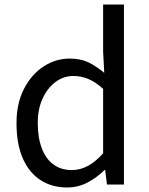

<svg xmlns="http://www.w3.org/2000/svg" viewBox="-20 -816 660 849"><path d="M277 13Q209 13 158.5 -20Q108 -53 80.5 -116.5Q53 -180 53 -271Q53 -359 86 -423Q119 -487 172.5 -522Q226 -557 288 -557Q336 -557 370.5 -540.5Q405 -524 441 -494L436 -587V-796H528V0H453L445 -64H442Q410 -32 368 -9.5Q326 13 277 13ZM297 -64Q335 -64 369 -82.5Q403 -101 436 -138V-423Q402 -454 370 -467Q338 -480 304 -480Q261 -480 225.5 -453.5Q190 -427 168.5 -380.5Q147 -334 147 -272Q147 -207 165 -160Q183 -113 216.5 -88.5Q250 -64 297 -64Z"/></svg>

Font: Noto Sans HK
Style: Regular
Weight: 400
Designer: Ryoko NISHIZUKA 西塚涼子 (kana, bopomofo & ideographs); Paul D. Hunt (Latin, Greek & Cyrillic); Sandoll Communications 산돌커뮤니
Foundry: Adobe
Version: Version 2.004-H2;hotconv 1.0.118;makeotfexe 2.5.65603